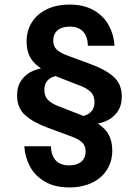

<svg xmlns="http://www.w3.org/2000/svg" viewBox="-20 -710 607 840"><path d="M96.4 -529.1Q96.4 -575.9 119.4 -612.4Q142.4 -649 185 -669.5Q227.5 -690 284.3 -690Q347.7 -690 391 -664.7Q434.4 -639.4 456.4 -598.2Q478.4 -557 481.1 -510H364.5Q363.8 -549.7 343.8 -571.6Q323.7 -593.5 284.3 -593.5Q250.5 -593.5 231.7 -577.3Q213 -561 213 -533.1Q213 -506.9 228.9 -492.3Q244.9 -477.7 279.5 -465.4L376.6 -429.5Q442 -405.6 477.4 -373.9Q512.8 -342.3 512.8 -287.2Q512.8 -246.9 492.6 -219.1Q472.4 -191.3 438.6 -178.1Q404.7 -165 364 -165L312.1 -199.1Q350.6 -199.1 372 -215.3Q393.4 -231.6 393.4 -263.1Q393.4 -291.3 377.8 -306.9Q362.2 -322.5 332 -334.8L327.6 -336.1L222.3 -377.4Q165.4 -400 130.9 -434.2Q96.4 -468.4 96.4 -529.1ZM471.1 -50.9Q471.1 -4.1 448.1 32.4Q425.1 69 382.5 89.5Q340 110 283.2 110Q219.8 110 176.5 84.7Q133.1 59.4 111.1 18.2Q89.1 -23 86.4 -70H203Q203.7 -30.3 223.7 -8.4Q243.8 13.5 283.2 13.5Q317 13.5 335.8 -2.7Q354.5 -19 354.5 -46.9Q354.5 -73.1 338.6 -87.7Q322.6 -102.3 288 -114.6L190.8 -150.5Q125.5 -174.4 90.1 -206.1Q54.7 -237.7 54.7 -292.8Q54.7 -333.1 74.9 -360.9Q95.1 -388.7 128.9 -401.9Q162.8 -415 203.5 -415L255.4 -380.9Q216.9 -380.9 195.5 -364.7Q174.1 -348.4 174.1 -316.9Q174.1 -288.7 189.7 -273.1Q205.3 -257.5 235.5 -245.2L239.9 -243.9L345.2 -202.6Q402.1 -180.3 436.6 -146.1Q471.1 -112 471.1 -50.9Z"/></svg>

Font: TASA Orbiter VF Text
Style: Regular
Weight: 400
Designer: Weizhong Zhang
Foundry: 本地遙控
Version: Version 1.001;Glyphs 3.2 (3192)